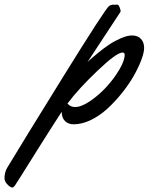

<svg xmlns="http://www.w3.org/2000/svg" viewBox="-215 -541 667 862"><path d="M432.1 -326.2Q432.1 -305.2 419.4 -271.5Q406.7 -237.8 385 -199.7Q363.3 -161.6 332.3 -123Q301.3 -84.5 267.3 -53.2Q233.4 -22 193.4 -2.4Q153.3 17.1 115.7 17.1Q92.3 17.1 77.1 2.7Q62 -11.7 62 -39.1Q20.5 24.4 -30.8 106Q-82 187.5 -113.3 237.5Q-144.5 287.6 -147.9 292Q-155.3 301.3 -159.7 301.3Q-162.6 301.3 -170.2 296.9Q-177.7 292.5 -186 282.2Q-194.3 272 -194.8 259.8Q-194.8 232.9 -183.1 212.9Q-117.2 103 71 -200.4Q259.3 -503.9 274.9 -514.2Q283.7 -520 292.5 -520Q294.4 -520 297.4 -519.8Q300.3 -519.5 301.8 -519.5Q302.7 -519.5 305.9 -520Q309.1 -520.5 310.5 -520.5Q317.9 -520.5 322.8 -505.9Q326.7 -495.1 326.7 -493.2Q326.7 -486.3 316.9 -474.1L177.7 -262.2Q182.6 -267.1 191.4 -275.1Q200.2 -283.2 225.3 -303.7Q250.5 -324.2 273.9 -340.1Q297.4 -356 326.7 -368.9Q356 -381.8 377.9 -381.8Q403.3 -381.8 417.7 -366.5Q432.1 -351.1 432.1 -326.2ZM344.7 -294.9Q344.7 -305.2 335 -305.2Q308.6 -305.2 223.4 -224.1Q138.2 -143.1 87.9 -76.2Q100.6 -60.5 122.1 -60.5Q150.4 -60.5 189.9 -87.4Q229.5 -114.3 263.2 -151.1Q296.9 -188 320.8 -228.5Q344.7 -269 344.7 -294.9Z"/></svg>

Font: Yellowtail
Style: Regular
Weight: 400
Designer: Astigmatic (AOETI)
Foundry: Astigmatic (AOETI)
Version: Version 1.000